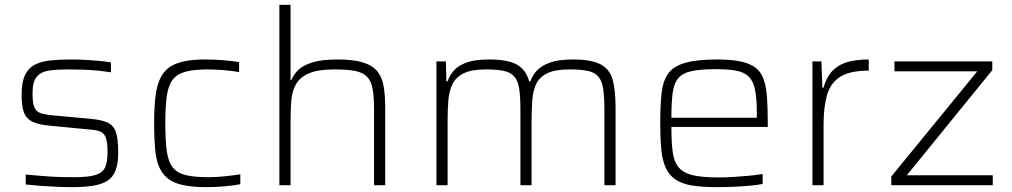

<svg xmlns="http://www.w3.org/2000/svg" viewBox="-20 -763 4171 791"><path d="M275 8Q247 8 212.5 6.5Q178 5 145 2.5Q112 0 86 -3V-44Q123 -41 149 -38.5Q175 -36 196 -35Q217 -34 237.5 -33.5Q258 -33 286 -33Q346 -33 375 -42.5Q404 -52 413.5 -74.5Q423 -97 423 -135Q423 -178 415.5 -197Q408 -216 391 -222Q374 -228 343 -230L187 -245Q139 -249 113 -262Q87 -275 78 -301.5Q69 -328 69 -372Q69 -423 82.5 -452.5Q96 -482 122.5 -496Q149 -510 187.5 -514Q226 -518 275 -518Q300 -518 328.5 -516.5Q357 -515 385.5 -512.5Q414 -510 437 -506V-465Q405 -470 377.5 -472.5Q350 -475 322.5 -476Q295 -477 260 -477Q216 -477 183 -472.5Q150 -468 132 -447.5Q114 -427 114 -378Q114 -341 121 -322.5Q128 -304 145.5 -297.5Q163 -291 195 -288L348 -274Q395 -270 421 -259Q447 -248 457 -220Q467 -192 467 -135Q467 -89 456 -60.5Q445 -32 421.5 -17.5Q398 -3 361.5 2.5Q325 8 275 8Z M830 8Q771 8 731.5 -1Q692 -10 668.5 -30Q645 -50 633.5 -80.5Q622 -111 618.5 -154.5Q615 -198 615 -254Q615 -317 620 -361.5Q625 -406 638.5 -436.5Q652 -467 676 -484.5Q700 -502 736.5 -510Q773 -518 825 -518Q861 -518 900 -515Q939 -512 965 -507V-466Q938 -471 901.5 -474Q865 -477 835 -477Q779 -477 744 -467.5Q709 -458 691 -434Q673 -410 667 -366.5Q661 -323 661 -256Q661 -186 667 -141.5Q673 -97 691.5 -73.5Q710 -50 745.5 -41.5Q781 -33 838 -33Q872 -33 909 -37Q946 -41 970 -45V-4Q945 1 906 4.5Q867 8 830 8Z M1131 0V-743H1177V-434H1181Q1189 -455 1208 -474Q1227 -493 1265.5 -505.5Q1304 -518 1370 -518Q1434 -518 1473 -506.5Q1512 -495 1532.5 -471.5Q1553 -448 1560 -410.5Q1567 -373 1567 -319V0H1521V-309Q1521 -364 1515 -397Q1509 -430 1491.5 -447.5Q1474 -465 1441.5 -471Q1409 -477 1357 -477Q1290 -477 1253 -461Q1216 -445 1199.5 -416Q1183 -387 1180 -348Q1177 -309 1177 -264V0Z M1778 0V-510H1817L1819 -428H1824Q1832 -452 1850 -472.5Q1868 -493 1902.5 -505.5Q1937 -518 1995 -518Q2072 -518 2109.5 -497Q2147 -476 2160 -428H2165Q2173 -452 2192 -472.5Q2211 -493 2246.5 -505.5Q2282 -518 2341 -518Q2416 -518 2454 -498Q2492 -478 2504 -434.5Q2516 -391 2516 -319V0H2470V-309Q2470 -364 2465 -397Q2460 -430 2445 -447.5Q2430 -465 2401.5 -471Q2373 -477 2327 -477Q2269 -477 2236.5 -462Q2204 -447 2190 -419Q2176 -391 2173 -351.5Q2170 -312 2170 -264V0H2124V-309Q2124 -364 2119 -397Q2114 -430 2099 -447.5Q2084 -465 2055.5 -471Q2027 -477 1981 -477Q1923 -477 1890.5 -461Q1858 -445 1844 -416Q1830 -387 1827 -348Q1824 -309 1824 -264V0Z M2933 8Q2871 8 2829.5 1Q2788 -6 2762 -24Q2736 -42 2722.5 -72Q2709 -102 2704.5 -147Q2700 -192 2700 -254Q2700 -328 2705.5 -378.5Q2711 -429 2732.5 -459.5Q2754 -490 2802.5 -504Q2851 -518 2935 -518Q2994 -518 3032.5 -509.5Q3071 -501 3093.5 -483.5Q3116 -466 3126.5 -435Q3137 -404 3140 -360Q3143 -316 3143 -256V-240H2746Q2746 -177 2751.5 -136.5Q2757 -96 2776.5 -73Q2796 -50 2835 -41Q2874 -32 2941 -32Q2969 -32 3002 -34Q3035 -36 3066 -39Q3097 -42 3122 -46V-5Q3101 -1 3069.5 2Q3038 5 3002.5 6.5Q2967 8 2933 8ZM3098 -258V-296Q3098 -357 3090.5 -393.5Q3083 -430 3064 -448Q3045 -466 3012.5 -472Q2980 -478 2932 -478Q2869 -478 2831.5 -470.5Q2794 -463 2775.5 -442Q2757 -421 2751.5 -382Q2746 -343 2746 -278H3118Z M3327 0V-510H3364L3368 -402H3373Q3386 -449 3413 -474.5Q3440 -500 3477 -509Q3514 -518 3559 -518V-472Q3482 -472 3442 -447Q3402 -422 3387.5 -372.5Q3373 -323 3373 -252V0Z M3652 0V-36L4006 -469H3665V-510H4068V-474L3716 -41H4070V0Z"/></svg>

Font: Saira SemiExpanded ExtraLight
Style: Regular
Weight: 250
Width: 6
Designer: Hector Gatti with collaboration of the Omnibus-Type team
Foundry: Omnibus-Type
Version: Version 1.101